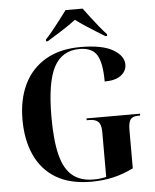

<svg xmlns="http://www.w3.org/2000/svg" viewBox="-61 -982 842 1043"><g transform="rotate(-5 359.5 -460.5)"><path d="M396 10Q279 10 203 -35.5Q127 -81 89 -164Q51 -247 51 -358Q51 -468 90.5 -550Q130 -632 208 -678Q286 -724 399 -724Q517 -724 575.5 -690Q634 -656 634 -608Q634 -573 603.5 -549.5Q573 -526 514 -526Q514 -626 488 -670Q462 -714 393 -714Q297 -714 253 -630.5Q209 -547 209 -358Q209 -231 229 -152Q249 -73 293 -37Q337 -1 408 -1Q426 -1 443.5 -3Q461 -5 477 -9V-254Q477 -294 461.5 -309.5Q446 -325 411 -325H398V-335H690V-325H679Q649 -325 637 -309Q625 -293 625 -250V-43Q571 -16 515 -3Q459 10 396 10ZM216 -781Q234 -800 255.5 -826.5Q277 -853 298.5 -881Q320 -909 336 -931H429Q445 -909 466.5 -881Q488 -853 509.5 -826.5Q531 -800 549 -781V-771H540Q519 -784 491 -801Q463 -818 434.5 -837Q406 -856 382 -874Q347 -847 301.5 -818.5Q256 -790 225 -771H216Z"/></g></svg>

Font: Noto Serif Display SemiCondensed
Style: Bold
Weight: 700
Width: 4
Designer: Monotype Design Team
Foundry: Monotype Imaging Inc.
Version: Version 2.009